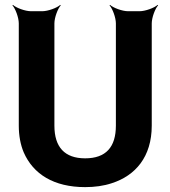

<svg xmlns="http://www.w3.org/2000/svg" viewBox="-20 -757 698 787"><path d="M329 -108C245 -108 203 -154 203 -242V-661C203 -685 217 -722 229 -735L227 -737C214 -725 177 -711 153 -711H107C83 -711 46 -725 33 -737L31 -735C43 -722 57 -685 57 -661V-242C57 -201 64 -164 77 -133C116 -43 201 10 329 10C368 10 405 5 438 -6C535 -37 602 -114 602 -242V-661C602 -685 616 -722 628 -735L626 -737C613 -725 576 -711 552 -711H505C481 -711 444 -725 431 -737L429 -735C441 -722 455 -685 455 -661V-242C455 -154 414 -108 329 -108Z"/></svg>

Font: Asimov
Style: Edge
Weight: 500
Designer: Google
Version: Version 2.000980: 2014